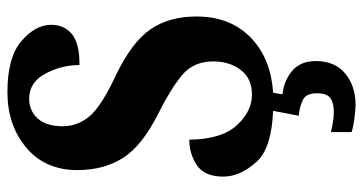

<svg xmlns="http://www.w3.org/2000/svg" viewBox="-256 -509 1001 530"><g transform="rotate(-90 245.0 -243.5)"><path d="M232 10Q338 10 401.5 -47.5Q465 -105 465 -202Q465 -277 430 -328.5Q395 -380 304 -424Q216 -465 189 -498Q162 -531 162 -571Q162 -617 183.5 -640.5Q205 -664 238 -664Q283 -664 307 -619.5Q331 -575 331 -525Q392 -525 417 -546.5Q442 -568 442 -603Q442 -647 397 -685.5Q352 -724 256 -724Q165 -724 103 -672Q41 -620 41 -531Q41 -458 74.5 -405Q108 -352 198 -307Q266 -273 303.5 -241.5Q341 -210 341 -156Q341 -111 317.5 -80Q294 -49 249 -49Q203 -49 164.5 -91Q126 -133 125 -222Q86 -222 54.5 -201Q23 -180 23 -128Q23 -81 64.5 -35.5Q106 10 232 10ZM221 237Q273 237 307.5 208.5Q342 180 342 127Q342 86 316 63Q290 40 250 35L258 -9H208L191 80Q218 83 235.5 92Q253 101 253 130Q253 158 239.5 167.5Q226 177 202 177Q178 177 146 169V226Q161 231 185 234Q209 237 221 237Z"/></g></svg>

Font: Noto Serif ExtraCondensed Extra
Style: Regular
Weight: 800
Width: 3
Designer: Monotype Design Team
Foundry: Monotype Imaging Inc.
Version: Version 1.002